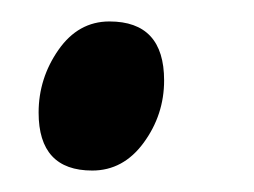

<svg xmlns="http://www.w3.org/2000/svg" viewBox="-20 -149 237 179"><path d="M82 -129Q133 -129 133 -74Q133 -42 114 -16Q95 10 66 10Q16 10 16 -44Q16 -76 34.5 -102.5Q53 -129 82 -129Z"/></svg>

Font: Andada SC
Style: Italic
Weight: 400
Italic angle: -8.29999°
Designer: Carolina Giovagnoli
Foundry: Carolina Giovagnoli
Version: Version 1.003